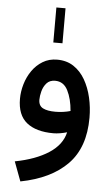

<svg xmlns="http://www.w3.org/2000/svg" viewBox="-60 -686 576 990"><g transform="rotate(5 227.5 -191.0)"><path d="M190.9 -464.8V-646H238.3V-464.8ZM410.6 -94.2Q410.6 60.1 325.7 146.7Q240.7 233.4 84 263.7L46.4 163.1Q153.3 142.6 220.5 98.9Q287.6 55.2 302.2 -9.8Q286.1 -4.9 266.8 -1.7Q247.6 1.5 231.9 1.5Q142.1 1.5 93.5 -37.6Q44.9 -76.7 44.9 -160.6Q44.9 -198.2 56.2 -236.6Q67.4 -274.9 89.6 -306.9Q111.8 -338.9 144.3 -358.6Q176.8 -378.4 218.8 -378.4Q268.1 -378.4 304.2 -354.5Q340.3 -330.6 363.8 -289.8Q387.2 -249 398.9 -198.5Q410.6 -147.9 410.6 -94.2ZM232.4 -109.9Q253.4 -109.9 273.4 -112.8Q293.5 -115.7 310.1 -120.6Q305.2 -183.1 283.4 -226.1Q261.7 -269 217.8 -269Q189.5 -269 173.6 -251Q157.7 -232.9 151.4 -208.5Q145 -184.1 145 -165Q145 -133.3 168 -121.6Q190.9 -109.9 232.4 -109.9Z"/></g></svg>

Font: Vazirmatn UI FD Medium
Style: Regular
Weight: 500
Designer: Saber Rastikerdar
Foundry: Saber Rastikerdar
Version: Version 33.003